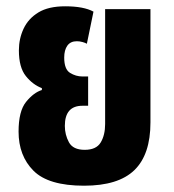

<svg xmlns="http://www.w3.org/2000/svg" viewBox="-20 -577 554 610"><path d="M247 13Q134 13 86.5 -34.5Q39 -82 39 -159Q39 -224 63 -253.5Q87 -283 113 -291V-297Q84 -308 62 -335.5Q40 -363 40 -417Q40 -454 55 -486Q70 -518 102 -537.5Q134 -557 187 -557Q246 -557 277 -540L256 -438Q251 -441 242 -443.5Q233 -446 224 -446Q204 -446 194 -432Q184 -418 184 -394Q184 -357 202.5 -345.5Q221 -334 242 -334H260V-241H242Q186 -241 186 -177Q186 -149 199 -125Q212 -101 249 -101Q286 -101 300 -124.5Q314 -148 314 -183V-548H458V-188Q458 -86 407 -36.5Q356 13 247 13Z"/></svg>

Font: Noto Sans Thai ExtCond ExtBd
Style: Regular
Weight: 800
Width: 2
Designer: Monotype Design Team
Foundry: Monotype Imaging Inc.
Version: Version 2.002; ttfautohint (v1.8.4.7-5d5b)